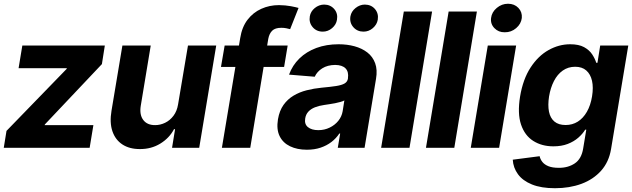

<svg xmlns="http://www.w3.org/2000/svg" viewBox="-23 -789 3374 1025"><path d="M-2.9 0 11.7 -90.3 332.5 -420.9 334 -424.8H76.2L96.2 -545.9H536.6L521 -446.8L216.8 -125L215.3 -121.1H475.6L455.6 0Z M927.7 -231.9 980.5 -545.9H1131.3L1040.5 0H895.5L911.6 -99.1H905.8Q880.9 -51.8 832.5 -22.2Q784.2 7.3 723.1 6.8Q668 6.8 630.4 -17.8Q592.8 -42.5 577.1 -88.4Q561.5 -134.3 572.3 -198.2L630.4 -545.9H781.7L728.5 -224.6Q720.7 -176.8 741.7 -148.7Q762.7 -120.6 805.7 -121.1Q832.5 -121.1 858.4 -133.5Q884.3 -146 903.1 -170.9Q921.9 -195.8 927.7 -231.9Z M1512.7 -545.9 1493.7 -431.6H1156.7L1176.3 -545.9ZM1161.6 0 1259.3 -585.4Q1268.6 -644.5 1298.3 -683.3Q1328.1 -722.2 1371.8 -741.9Q1415.5 -761.7 1466.3 -761.7Q1501.5 -761.2 1529.8 -755.9Q1558.1 -750.5 1570.8 -746.6L1525.9 -633.3Q1517.6 -635.7 1505.1 -638.2Q1492.7 -640.6 1479 -640.6Q1445.8 -640.6 1430.2 -625.2Q1414.6 -609.9 1409.2 -582L1313 0Z M1615.2 10.3Q1563.5 10.3 1525.4 -8.1Q1487.3 -26.4 1469.7 -62.5Q1452.1 -98.6 1460.9 -152.3Q1468.8 -198.2 1490.5 -228.8Q1512.2 -259.3 1543.9 -278.3Q1575.7 -297.4 1614.3 -307.1Q1652.8 -316.9 1693.8 -320.8Q1741.7 -325.2 1771.5 -329.8Q1801.3 -334.5 1816.4 -343.3Q1831.5 -352.1 1834.5 -369.1V-371.6Q1839.4 -405.3 1822 -423.6Q1804.7 -441.9 1766.1 -442.4Q1725.6 -441.9 1697.5 -424.3Q1669.4 -406.7 1657.2 -379.4L1520 -390.6Q1538.1 -440.4 1575.4 -476.8Q1612.8 -513.2 1666 -533Q1719.2 -552.7 1784.7 -552.7Q1830.1 -552.7 1869.6 -542Q1909.2 -531.2 1938 -509Q1966.8 -486.8 1979.7 -451.7Q1992.7 -416.5 1984.4 -368.2L1923.3 0H1780.3L1793 -76.2H1788.6Q1771.5 -50.3 1746.3 -31Q1721.2 -11.7 1688.5 -0.7Q1655.8 10.3 1615.2 10.3ZM1676.3 -94.2Q1709 -94.2 1736.8 -107.7Q1764.6 -121.1 1783 -143.8Q1801.3 -166.5 1806.2 -194.8L1815.4 -252.9Q1808.1 -248.5 1794.9 -244.9Q1781.7 -241.2 1766.1 -238Q1750.5 -234.9 1734.9 -232.7Q1719.2 -230.5 1707 -228.5Q1679.7 -224.6 1658.2 -216.1Q1636.7 -207.5 1623.3 -193.1Q1609.9 -178.7 1606.4 -157.2Q1601.1 -126.5 1620.8 -110.4Q1640.6 -94.2 1676.3 -94.2ZM1700.2 -620.1Q1666.5 -620.1 1646 -644.3Q1625.5 -668.5 1630.9 -701.7Q1635.3 -728 1657.5 -746.1Q1679.7 -764.2 1707.5 -764.6Q1741.2 -764.2 1761.5 -740.5Q1781.7 -716.8 1775.9 -683.6Q1772 -657.7 1750 -638.9Q1728 -620.1 1700.2 -620.1ZM1917.5 -620.1Q1884.3 -620.1 1863.3 -644Q1842.3 -668 1847.7 -701.7Q1852.5 -728 1875 -746.1Q1897.5 -764.2 1924.3 -764.6Q1959 -764.2 1979 -740.5Q1999 -716.8 1993.7 -683.6Q1989.3 -657.7 1967.5 -638.9Q1945.8 -620.1 1917.5 -620.1Z M2283.7 -727.5 2163.1 0H2011.7L2132.8 -727.5Z M2522.9 -727.5 2402.3 0H2251L2372.1 -727.5Z M2490.2 0 2581.1 -545.9H2732.4L2641.6 0ZM2671.4 -616.7Q2638.2 -616.2 2616.5 -638.7Q2594.7 -661.1 2598.6 -692.9Q2602.5 -724.6 2629.2 -746.8Q2655.8 -769 2689 -769Q2723.1 -769 2744.4 -746.8Q2765.6 -724.6 2762.7 -692.9Q2758.8 -661.1 2732.4 -638.7Q2706.1 -616.2 2671.4 -616.7Z M2939.9 215.8Q2866.2 215.8 2816.9 195.8Q2767.6 175.8 2742.2 141.1Q2716.8 106.4 2714.4 63.5L2857.9 44.9Q2861.3 61.5 2872.6 75.7Q2883.8 89.8 2905 98.4Q2926.3 106.9 2960 106.9Q3009.3 107.4 3045.4 83.3Q3081.5 59.1 3090.3 3.4L3106.9 -96.7H3101.1Q3087.4 -74.2 3064 -53.7Q3040.5 -33.2 3007.6 -20.5Q2974.6 -7.8 2931.2 -7.8Q2869.6 -7.8 2824 -36.6Q2778.3 -65.4 2758.5 -124.3Q2738.8 -183.1 2753.4 -273.4Q2769 -366.7 2809.6 -428.7Q2850.1 -490.7 2905.5 -521.7Q2960.9 -552.7 3021 -552.7Q3066.9 -552.7 3095 -537.4Q3123 -522 3138.2 -499Q3153.3 -476.1 3160.2 -453.6H3166.5L3181.2 -545.9H3331.1L3239.3 5.9Q3228 75.2 3186.3 122.1Q3144.5 168.9 3081.1 192.4Q3017.6 215.8 2939.9 215.8ZM2996.6 -121.6Q3032.7 -121.6 3061.5 -139.6Q3090.3 -157.7 3110.1 -192.1Q3129.9 -226.6 3137.7 -274.4Q3145.5 -322.3 3137.5 -357.7Q3129.4 -393.1 3106.9 -412.8Q3084.5 -432.6 3047.4 -432.6Q3010.3 -432.6 2981.4 -412.4Q2952.6 -392.1 2934.3 -356.4Q2916 -320.8 2908.2 -274.4Q2900.9 -227.5 2907.7 -193.1Q2914.6 -158.7 2936.8 -140.1Q2959 -121.6 2996.6 -121.6Z"/></svg>

Font: Inter Tight
Style: Bold Italic
Weight: 700
Italic angle: -9.39999°
Designer: Rasmus Andersson
Foundry: rsms
Version: Version 3.004